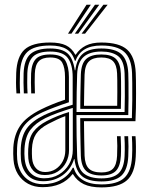

<svg xmlns="http://www.w3.org/2000/svg" viewBox="-20 -788 637 815"><path d="M160.8 6.5Q126 6.5 99.2 -8Q72.5 -22.5 56.2 -48.6Q40 -74.8 37.2 -110.5Q36.2 -123.5 36.1 -135.6Q36 -147.8 36.5 -161.2Q39.5 -215.5 65.5 -254Q91.5 -292.5 154.8 -323.8Q175.2 -334 200.8 -344.5Q226.2 -355 256 -364.8V-460.8Q256 -500.8 244 -522.4Q232 -544 193 -544Q160 -544 144.5 -528Q129 -512 127.8 -475.2Q127.2 -461.8 127.2 -438.8Q127.2 -415.8 128.2 -391.5H112.5Q111.5 -414 111.4 -437.1Q111.2 -460.2 112 -476Q113.8 -518 131.9 -537.4Q150 -556.8 193 -556.8Q242.8 -556.8 257.6 -530.5Q272.5 -504.2 272.5 -461V-354Q241.5 -343.8 212 -332.6Q182.5 -321.5 160.8 -311.5Q104.8 -285.8 79.8 -250.8Q54.8 -215.8 52.5 -160.2Q52 -145.8 52 -134.5Q52 -123.2 53 -111.5Q55.5 -81 69.2 -57.2Q83 -33.5 106.6 -19.9Q130.2 -6.2 162.8 -6.2Q205.5 -6.2 239 -24.9Q272.5 -43.5 288.8 -76H292.8Q302.2 -42.2 331.8 -23.8Q361.2 -5.2 410.8 -5.2Q477.8 -5.2 507.6 -33Q537.5 -60.8 540.5 -123.5Q541.2 -135.2 541.4 -150.5Q541.5 -165.8 541.1 -181.4Q540.8 -197 539.8 -209.8H555.2Q556.8 -191.2 557 -165.9Q557.2 -140.5 556.2 -123Q552.8 -53 518.9 -22.8Q485 7.5 410.8 7.5Q364.2 7.5 335.4 -6.5Q306.5 -20.5 289.8 -48.8H287.8Q266.2 -21 234.6 -7.2Q203 6.5 160.8 6.5ZM410.8 -17.8Q354.5 -17.8 328.2 -40.1Q302 -62.5 296.2 -112.5H294.2Q280.8 -69 245.6 -43.9Q210.5 -18.8 163.8 -18.8Q120 -18.8 96 -45.5Q72 -72.2 68.8 -112.5Q68 -124.8 67.9 -135.4Q67.8 -146 68.2 -159.2Q70.8 -211.5 94.1 -243.4Q117.5 -275.2 167 -299.2Q181 -306 201.4 -313.9Q221.8 -321.8 244.5 -329.5Q267.2 -337.2 288.5 -343.5V-460.8Q288.5 -513.5 268.1 -541.4Q247.8 -569.2 193 -569.2Q142.2 -569.2 120.1 -547.6Q98 -526 96 -476.8Q95.5 -461.5 95.5 -438.2Q95.5 -415 97 -391.5H81.2Q80 -413.5 79.8 -436.9Q79.5 -460.2 80.2 -477.2Q82.5 -535 109.1 -558.6Q135.8 -582.2 193 -582.2Q242.8 -582.2 266.4 -561.6Q290 -541 297.5 -489.8H299.5Q306 -538.8 332.4 -560.5Q358.8 -582.2 410 -582.2Q469.8 -582.2 496 -557.4Q522.2 -532.5 524.5 -477Q525 -465.2 525.4 -436.1Q525.8 -407 525.6 -370.4Q525.5 -333.8 524.5 -299.5H304.5Q304.5 -256 305.2 -209.8Q306 -163.5 307.5 -125.2Q309.5 -73.5 335.1 -52.1Q360.8 -30.8 410.8 -30.8Q461 -30.8 483.8 -52.8Q506.5 -74.8 508.8 -125.2Q509.5 -137.2 509.6 -151.9Q509.8 -166.5 509.4 -181.4Q509 -196.2 508 -209.8H524Q525.2 -190.5 525.4 -166.5Q525.5 -142.5 524.5 -124.5Q521.8 -67.2 495.4 -42.5Q469 -17.8 410.8 -17.8ZM167.8 -31.2Q203 -31.2 230.2 -47.5Q257.5 -63.8 273.2 -91Q289 -118.2 289 -151.8V-330Q257.8 -320.5 226.1 -309Q194.5 -297.5 173 -286.8Q131 -265.8 109 -236.8Q87 -207.8 84 -157.5Q83.2 -144.8 83.5 -135Q83.8 -125.2 84.8 -113.5Q88.5 -74.8 110.2 -53Q132 -31.2 167.8 -31.2ZM170 -45Q139 -45 121 -64Q103 -83 100.2 -115.5Q99.5 -124.8 99.4 -135Q99.2 -145.2 99.8 -155.8Q102 -202 121.5 -228.4Q141 -254.8 179 -274.5Q200.8 -285.8 224 -295.2Q247.2 -304.8 273 -312.5V-150.8Q273 -123.2 260.8 -99.1Q248.5 -75 225.5 -60Q202.5 -45 170 -45ZM171.5 -57.8Q196.8 -57.8 216.1 -70.2Q235.5 -82.8 246.4 -103.8Q257.2 -124.8 257.2 -149.5V-295Q240.5 -289.2 222.1 -280.5Q203.8 -271.8 185 -262.2Q148.8 -243.2 132.9 -219.1Q117 -195 115.5 -155Q115.2 -145.2 115.4 -135.5Q115.5 -125.8 116.2 -116.8Q118.2 -90 132.6 -73.9Q147 -57.8 171.5 -57.8ZM410.8 -43.2Q366.8 -43.2 345.9 -62.2Q325 -81.2 323.2 -126.2Q322.5 -148.8 321.9 -175.8Q321.2 -202.8 320.9 -231.4Q320.5 -260 320.5 -286.5H539.8Q541.2 -322.2 541.5 -362.9Q541.8 -403.5 541.4 -435.8Q541 -468 540.5 -478.5Q537.8 -540.8 507.2 -567.8Q476.8 -594.8 410 -594.8Q366.2 -594.8 339 -578.2Q311.8 -561.8 300.8 -530H297.8Q287 -564.5 261.9 -579.6Q236.8 -594.8 193 -594.8Q124.8 -594.8 96 -567.4Q67.2 -540 64.8 -478Q64 -458.5 64 -436.2Q64 -414 65.5 -391.5H49.8Q48 -417.8 48 -437.8Q48 -457.8 48.8 -478.5Q51.8 -547.8 84.2 -577.6Q116.8 -607.5 193 -607.5Q235.2 -607.5 260.1 -595.4Q285 -583.2 299.5 -556H301.5Q318.2 -581.2 344.4 -594.4Q370.5 -607.5 410 -607.5Q486.2 -607.5 519.8 -577.2Q553.2 -547 556.2 -478.5Q556.8 -469.5 557.1 -445.9Q557.5 -422.2 557.5 -391.5Q557.5 -360.8 557 -329.4Q556.5 -298 555 -273.5H336.5Q336.8 -234.8 337.4 -199.6Q338 -164.5 339 -127.2Q340.5 -89.2 357 -72.6Q373.5 -56 410.8 -56Q444.8 -56 460 -72.4Q475.2 -88.8 477 -126.8Q478 -147.2 477.9 -168.9Q477.8 -190.5 476.5 -209.8H492.2Q493.5 -189.2 493.8 -166.6Q494 -144 493 -125.8Q490.8 -81.8 471.8 -62.5Q452.8 -43.2 410.8 -43.2ZM304.8 -312.5H508.8Q509.8 -345.5 509.9 -379.6Q510 -413.8 509.6 -440.4Q509.2 -467 508.8 -477.5Q506.5 -530.2 481.4 -549.8Q456.2 -569.2 410 -569.2Q360.5 -569.2 335 -546.5Q309.5 -523.8 307.5 -473.2Q306.2 -440 305.5 -396.2Q304.8 -352.5 304.8 -312.5ZM493 -325.8H320.8Q320.8 -348.8 321.1 -375.2Q321.5 -401.8 322.1 -427.2Q322.8 -452.8 323.2 -472.2Q325 -519 346.1 -537.9Q367.2 -556.8 410 -556.8Q452.8 -556.8 472 -538Q491.2 -519.2 493 -475.8Q493.5 -465.8 493.8 -442.6Q494 -419.5 494 -388.9Q494 -358.2 493 -325.8ZM336.5 -338.8H477.5Q478 -369.2 478 -397.6Q478 -426 477.8 -447.2Q477.5 -468.5 477 -476.8Q475.5 -511.8 460.1 -527.9Q444.8 -544 410 -544Q374.5 -544 357.5 -527.5Q340.5 -511 339 -471.5Q338.2 -440.8 337.5 -406.2Q336.8 -371.8 336.5 -338.8ZM268.5 -645 347.2 -767.8H365.5L283.2 -645ZM326.2 -645 418.8 -767.8H436.8L341 -645ZM297.5 -645 383 -767.8H401.2L312 -645Z"/></svg>

Font: Big Shoulders Inline Text Thin
Style: Regular
Weight: 400
Version: Version 2.002